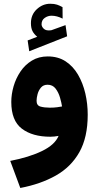

<svg xmlns="http://www.w3.org/2000/svg" viewBox="-20 -709 514 997"><path d="M173.3 -518.1Q156.7 -531.7 148.7 -547.6Q140.6 -563.5 140.6 -588.9Q140.6 -632.8 171.1 -661.1Q201.7 -689.5 240.7 -689.5Q262.2 -689.5 276.1 -684.8Q290 -680.2 304.7 -671.9L305.2 -612.3Q275.4 -627.4 247.6 -627.4Q228.5 -627.4 212.2 -616Q195.8 -604.5 195.8 -582.5Q196.3 -569.8 208 -559.1Q219.7 -548.3 245.1 -551.8Q245.6 -551.8 248.5 -552.7L320.3 -578.6L328.6 -520.5L131.8 -442.9L123.5 -499ZM435.5 -113.3Q435.5 4.4 392.1 81.3Q348.6 158.2 269.8 202.6Q190.9 247.1 85.4 267.1L33.2 126.5Q130.4 107.9 197.8 75.4Q265.1 43 284.2 -3.4Q261.7 1 241.7 1Q148.4 1 93.5 -40.8Q38.6 -82.5 38.6 -179.7Q38.6 -219.2 50.5 -260.7Q62.5 -302.2 86.2 -337.4Q109.9 -372.6 145.5 -394.3Q181.2 -416 228 -416Q281.7 -416 320.8 -390.4Q359.9 -364.7 385.3 -321Q410.6 -277.3 423.1 -223.6Q435.5 -169.9 435.5 -113.3ZM238.8 -149.9Q259.8 -149.9 276.4 -152.1Q293 -154.3 302.2 -156.2Q299.3 -175.3 291.7 -201.9Q284.2 -228.5 268.8 -248.8Q253.4 -269 227.1 -269Q205.1 -269 192.6 -254.2Q180.2 -239.3 175 -219.7Q169.9 -200.2 169.9 -185.5Q169.9 -161.1 190.4 -155.5Q210.9 -149.9 238.8 -149.9Z"/></svg>

Font: Vazirmatn UI FD Black
Style: Regular
Weight: 900
Designer: Saber Rastikerdar
Foundry: Saber Rastikerdar
Version: Version 33.003